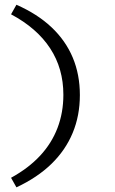

<svg xmlns="http://www.w3.org/2000/svg" viewBox="-20 -651 492 825"><path d="M50.6 154 27.5 112.9Q102.4 71.7 152.2 18.2Q201.9 -35.2 227.1 -101.2Q252.3 -167.1 252.3 -243.9Q252.3 -356.5 195.5 -443.3Q138.7 -530.2 27.5 -589.5L50.6 -630.6Q140.9 -590.9 201.4 -533.8Q262 -476.6 292.6 -403.6Q323.2 -330.6 323.2 -242.4Q323.2 -154.2 292.2 -79.7Q261.2 -5.2 200.7 53.5Q140.1 112.2 50.6 154Z"/></svg>

Font: Playfair 5pt SemiExpanded Light
Style: Regular
Weight: 300
Width: 6
Designer: Claus Eggers Sørensen
Foundry: Claus Eggers Sørensen
Version: Version 2.203